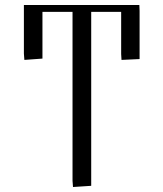

<svg xmlns="http://www.w3.org/2000/svg" viewBox="-20 -459 657 773"><path d="M76.2 -243.2V-439H541L542 -415V-221.2L469.2 -217.8L467.8 -241.2V-411.1H347.2V289.1L273.9 293.9L272 269V-411.1H150.9V-223.1L78.1 -217.8Z"/></svg>

Font: Dehuti Alt
Style: Book
Weight: 400
Version: Version 1.2